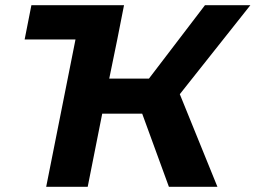

<svg xmlns="http://www.w3.org/2000/svg" viewBox="-20 -720 985 740"><path d="M75 -568 101 -700H458L432 -568L401 -417H554L770 -700H945L673 -357L818 0H631L528 -282H374L318 0H158L271 -568Z"/></svg>

Font: Montserrat
Style: Bold Italic
Weight: 700
Italic angle: -11.3°
Designer: Julieta Ulanovsky
Foundry: Julieta Ulanovsky
Version: Version 9.000; ttfautohint (v1.8.4.7-5d5b)